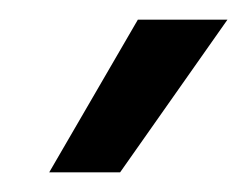

<svg xmlns="http://www.w3.org/2000/svg" viewBox="-20 -770 251 195"><path d="M30 -595H102L211 -750H120Z"/></svg>

Font: Orkney
Style: Regular
Weight: 400
Designer: Samuel Oakes and Alfredo Marco Pradil
Foundry: Alfredo Marco Pradil
Version: 1.0; ttfautohint (v1.5)